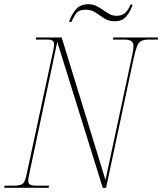

<svg xmlns="http://www.w3.org/2000/svg" viewBox="-32 -892 771 912"><path d="M-12 0 -10 -10H30Q64 -10 75.5 -19Q87 -28 94 -62L221 -653Q225 -672 225 -683Q225 -704 194 -704H138L140 -714H261L469 -37L593 -616Q602 -655 602 -673Q602 -690 591.5 -697Q581 -704 557 -704H504L506 -714H719L717 -704H676Q653 -704 640 -698Q627 -692 619.5 -673.5Q612 -655 603 -616L472 0H456L240 -693L109 -75Q106 -61 104 -50.5Q102 -40 102 -33Q102 -21 110.5 -15.5Q119 -10 141 -10H201L199 0ZM513 -791Q483 -791 462.5 -805Q442 -819 422 -832.5Q402 -846 375 -846Q343 -846 329 -827Q315 -808 308 -788H296Q305 -818 326.5 -845Q348 -872 388 -872Q410 -872 426.5 -863.5Q443 -855 457.5 -844.5Q472 -834 487 -825.5Q502 -817 523 -817Q550 -817 565.5 -833.5Q581 -850 587 -870H598Q589 -841 569.5 -816Q550 -791 513 -791Z"/></svg>

Font: Noto Serif Display SemiCondensed Thin
Style: Italic
Weight: 100
Width: 4
Italic angle: -12°
Designer: Monotype Design Team
Foundry: Monotype Imaging Inc.
Version: Version 2.009